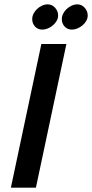

<svg xmlns="http://www.w3.org/2000/svg" viewBox="-20 -862 423 882"><path d="M145 0H30L170 -660H285ZM128 -774Q128 -787 134 -799Q140 -811 150 -820.5Q160 -830 173 -836Q186 -842 199 -842Q219 -842 233 -826.5Q247 -811 247 -791Q247 -778 240.5 -766.5Q234 -755 223.5 -746Q213 -737 200 -731.5Q187 -726 174 -726Q154 -726 141 -740Q128 -754 128 -774ZM264 -774Q264 -787 270 -799Q276 -811 286 -820.5Q296 -830 309 -836Q322 -842 335 -842Q355 -842 369 -826.5Q383 -811 383 -791Q383 -778 376.5 -766.5Q370 -755 359.5 -746Q349 -737 336 -731.5Q323 -726 310 -726Q290 -726 277 -740Q264 -754 264 -774Z"/></svg>

Font: Quattrocento Sans
Style: Bold Italic
Weight: 700
Designer: Pablo Impallari
Foundry: Pablo Impallari, Igino Marini, Brenda Gallo
Version: Version 2.000